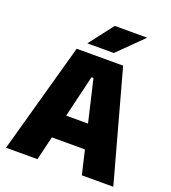

<svg xmlns="http://www.w3.org/2000/svg" viewBox="-148 -937 934 1047"><g transform="rotate(20 319.0 -413.5)"><path d="M7.5 0 185 -639H454.5L630 0H447.5L325.5 -520.5H314L190 0ZM175 -138.5V-276.5H461.5V-138.5ZM337.5 -827H524V-825.5L383.5 -686.5H230.5V-688Z"/></g></svg>

Font: Anek Odia Medium ExtraBold
Style: Regular
Weight: 800
Version: Version 1.003